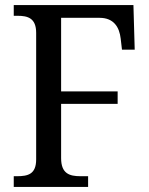

<svg xmlns="http://www.w3.org/2000/svg" viewBox="-20 -734 587 754"><path d="M34 0H326V-42H296C253 -42 220 -52 220 -113V-326H442V-375H220V-664H371C427 -664 449 -627 454 -582L459 -539H509L504 -714H34V-672H49C89 -672 122 -663 122 -605V-108C122 -50 90 -42 47 -42H34Z"/></svg>

Font: Noto Serif Armenian SemiCondensed
Style: Regular
Weight: 400
Width: 4
Designer: Monotype Design Team
Foundry: Monotype Imaging Inc.
Version: Version 2.008